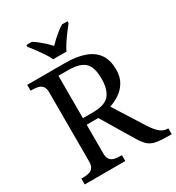

<svg xmlns="http://www.w3.org/2000/svg" viewBox="-216 -1061 1093 1192"><g transform="rotate(-30 331.0 -465.5)"><path d="M38 0V-42H51Q73 -42 91.5 -46.5Q110 -51 121.5 -65.5Q133 -80 133 -109V-604Q133 -634 121.5 -648.5Q110 -663 91.5 -667.5Q73 -672 51 -672H38V-714H307Q394 -714 451 -692.5Q508 -671 536 -628.5Q564 -586 564 -521Q564 -468 542 -431.5Q520 -395 486.5 -373Q453 -351 417 -339L554 -122Q580 -82 604 -62Q628 -42 659 -42H662V0H648Q586 0 551.5 -6.5Q517 -13 496 -32.5Q475 -52 452 -90L317 -315H234V-109Q234 -80 245.5 -65.5Q257 -51 275.5 -46.5Q294 -42 316 -42H329V0ZM304 -362Q392 -362 424.5 -401Q457 -440 457 -518Q457 -572 442 -604.5Q427 -637 393 -651.5Q359 -666 302 -666H234V-362ZM257 -771Q247 -794 229 -820.5Q211 -847 192 -873Q173 -899 157 -918V-931H196Q215 -920 234 -904.5Q253 -889 271 -872.5Q289 -856 304 -840Q319 -856 337 -872.5Q355 -889 374.5 -904.5Q394 -920 413 -931H452V-918Q437 -899 417.5 -873Q398 -847 380.5 -820.5Q363 -794 352 -771Z"/></g></svg>

Font: Noto Serif Thai
Style: Regular
Weight: 400
Designer: Monotype Design Team
Foundry: Monotype Imaging Inc.
Version: Version 2.001